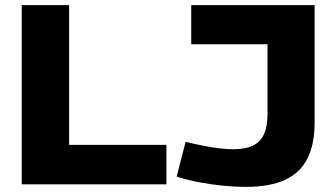

<svg xmlns="http://www.w3.org/2000/svg" viewBox="-20 -720 1305 750"><path d="M65 0V-700H250V-154H630V0ZM670 -30 705 -166Q742 -157 775 -150.5Q808 -144 837.5 -140.5Q867 -137 891 -137Q937 -137 966.5 -150.5Q996 -164 1010.5 -194.5Q1025 -225 1025 -276V-547H727V-700H1209V-241Q1209 -157 1181 -101Q1153 -45 1093.5 -17.5Q1034 10 940 10Q898 10 852.5 5.5Q807 1 761 -7.5Q715 -16 670 -30Z"/></svg>

Font: Georama SemiExpanded
Style: Bold
Weight: 700
Width: 6
Designer: Jean-Baptiste Levee
Foundry: Production Type
Version: Version 1.001